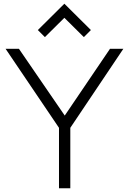

<svg xmlns="http://www.w3.org/2000/svg" viewBox="-20 -1015 694 1035"><path d="M298 0V-326L10 -752H82L329 -392L573 -752H645L359 -326V0ZM222 -815 184 -853 327 -995 470 -853 432 -815 327 -919Z"/></svg>

Font: Milkman
Style: Regular
Weight: 300
Designer: Giulia Boggio / Martin Desinde
Version: Version 1.000